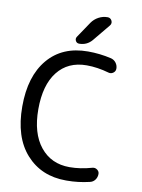

<svg xmlns="http://www.w3.org/2000/svg" viewBox="-103 -1048 818 1106"><g transform="rotate(10 306.5 -495.0)"><path d="M342.8 -929.7Q358.4 -952.1 382.8 -965.3Q407.2 -978.5 435.5 -978.5Q452.1 -978.5 460 -962.9Q462.9 -956.1 462.9 -950.2Q462.9 -941.4 456.1 -933.6L374 -834Q344.7 -799.8 299.8 -799.8Q285.2 -799.8 278.8 -812.5Q272.5 -825.2 280.3 -836.9ZM500 -109.4Q514.6 -113.3 527.3 -104Q540 -94.7 540 -80.1Q540 -60.5 528.8 -45.4Q517.6 -30.3 499 -26.4Q432.6 -10.7 367.2 -10.7Q364.3 -10.7 361.3 -10.7Q216.8 -10.7 128.4 -109.4Q40 -208 40 -387.7Q40 -564.5 124.5 -664.6Q209 -764.6 358.4 -764.6Q427.7 -764.6 495.1 -749Q513.7 -744.1 524.9 -729Q536.1 -713.9 536.1 -695.3Q536.1 -679.7 523.4 -670.4Q510.7 -661.1 496.1 -665Q427.7 -684.6 365.2 -684.6Q255.9 -684.6 194.8 -606.9Q133.8 -529.3 133.8 -387.7Q133.8 -247.1 197.3 -168.5Q260.7 -89.8 368.2 -89.8Q431.6 -89.8 500 -109.4Z"/></g></svg>

Font: Gen Jyuu GothicX Regular
Style: Regular
Weight: 400
Designer: [Source Han Sans]
Ryoko NISHIZUKA  (kana & ideographs); Paul D. Hunt (Latin, Greek & Cyrillic); Wenlong ZHANG  (bopomofo
Version: Version 1.002.20150607